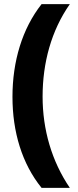

<svg xmlns="http://www.w3.org/2000/svg" viewBox="-20 -746 377 924"><path d="M40 -280C40 -111 86 42 180 158H316C229 30 185 -122 185 -281C185 -444 227 -599 316 -726H180C87 -608 40 -451 40 -280Z"/></svg>

Font: Noto Sans Thai SemCond ExtBd
Style: Regular
Weight: 800
Width: 4
Designer: Monotype Design Team
Foundry: Monotype Imaging Inc.
Version: Version 2.002